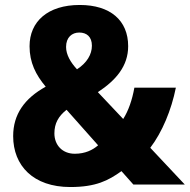

<svg xmlns="http://www.w3.org/2000/svg" viewBox="-20 -743 764 773"><path d="M301 -723C172 -723 99 -656 99 -557C99 -491 124 -442 164 -394C79 -347 33 -283 33 -195C33 -76 114 10 263 10C366 10 416 -16 469 -54L517 0H724L585 -148C633 -211 670 -300 688 -390H521C512 -340 497 -297 476 -264L374 -372C447 -420 496 -477 496 -557C496 -661 424 -723 301 -723ZM299 -612C329 -612 350 -595 350 -559C350 -524 330 -490 290 -464C264 -492 246 -523 246 -554C246 -593 270 -612 299 -612ZM248 -301 375 -158C353 -139 323 -124 281 -124C231 -124 199 -159 199 -206C199 -246 215 -275 248 -301Z"/></svg>

Font: Noto Sans Lao Looped SemiCondensed ExtraBold
Style: Regular
Weight: 800
Width: 4
Designer: Mark Frömberg, Ben Mitchell
Foundry: The Fontpad Ltd
Version: Version 1.002